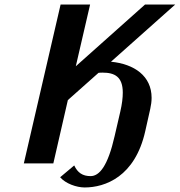

<svg xmlns="http://www.w3.org/2000/svg" viewBox="-20 -720 792 846"><path d="M279 -279 414 -399C420 -400 426 -400 432 -400C485 -400 521 -382 521 -312C521 -290 518 -262 510 -228L485 -120C455 12 418 56 379 56C344 56 322 41 307 9L245 61C269 89 317 106 353 106C443 106 575 59 620 -142L642 -240C646 -258 648 -274 648 -289C648 -385 572 -438 469 -448L752 -700H619L314 -428L377 -700H247L85 0H215Z"/></svg>

Font: Pfennig
Style: BoldItalic
Weight: 700
Italic angle: -13°
Version: Version 20100423